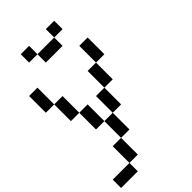

<svg xmlns="http://www.w3.org/2000/svg" viewBox="-343 -1260 1353 1353"><g transform="rotate(-45 333.5 -583.5)"><path d="M0 0V-83.3H166.7V0ZM0 -750V-916.7H83.3V-750ZM166.7 -83.3V-250H250V-83.3ZM166.7 -416.7V-583.3H250V-416.7ZM166.7 -583.3H83.3V-750H166.7ZM166.7 -1083.3V-1166.7H250V-1083.3ZM333.3 -416.7V-250H250V-416.7ZM333.3 -583.3H416.7V-416.7H333.3ZM500 -583.3H416.7V-750H500ZM500 -750V-916.7H583.3V-750ZM500 -1166.7V-1083.3H416.7V-1166.7ZM250 -1000V-1083.3H416.7V-1000Z"/></g></svg>

Font: Galmuri11 Regular
Style: Regular
Weight: 400
Designer: Minseo Lee (Quiple)
Version: Version 2.356;hotconv 1.1.0;makeotfexe 2.6.0 DEVELOPMENT